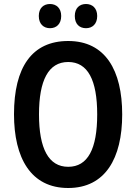

<svg xmlns="http://www.w3.org/2000/svg" viewBox="-20 -930 681 960"><path d="M174 -850C174 -810 198 -789 230 -789C262 -789 286 -810 286 -850C286 -889 262 -910 230 -910C198 -910 174 -890 174 -850ZM354 -850C354 -810 377 -789 410 -789C442 -789 466 -810 466 -850C466 -889 442 -910 410 -910C378 -910 354 -890 354 -850ZM591 -358C591 -578 507 -725 321 -725C140 -725 50 -594 50 -359C50 -140 134 10 321 10C506 10 591 -138 591 -358ZM175 -358C175 -528 222 -620 321 -620C419 -620 466 -530 466 -358C466 -185 419 -96 321 -96C223 -96 175 -187 175 -358Z"/></svg>

Font: Noto Sans Arabic Cond SemBd
Style: Regular
Weight: 600
Width: 3
Designer: Monotype Design Team, Nadine Chahine, Nizar Qandah and Khaled Hosny
Foundry: Monotype Imaging Inc.
Version: Version 2.012